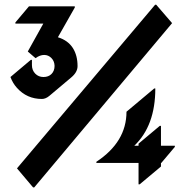

<svg xmlns="http://www.w3.org/2000/svg" viewBox="-20 -777 788 816"><path d="M103 -750H297.9V-745.1L226.1 -618.7Q269 -605.5 290 -572.3Q309.6 -541 309.6 -496.1Q309.6 -470.2 282.7 -447.8L190.4 -370.1Q174.3 -356.4 158.2 -356.4Q94.2 -356.4 51.8 -403.8Q34.2 -423.3 24.4 -449.7L110.8 -522.5H115.7V-500.5Q115.7 -478.5 129.9 -463.9Q144 -449.7 164.6 -449.7Q186 -449.7 198.7 -462.4Q211.9 -475.6 211.9 -497.1Q211.4 -517.1 198.5 -530.3Q185.5 -543.5 167.7 -543.5Q149.9 -543.5 130.9 -529.8L98.1 -558.1L164.1 -676.8H45.4V-681.6ZM125.5 19.5H120.6L52.2 -61.5L639.2 -756.8H644L711.4 -678.7ZM568.8 6.3V-84.5H389.6V-89.4Q517.6 -173.8 517.6 -302.2L635.3 -400.9H640.1Q640.1 -242.7 550.8 -157.7H568.8V-166.5L659.2 -242.2H664.1V-157.7H723.1V-152.8L665.5 -84.5H664.1V-69.3L573.7 6.3Z"/></svg>

Font: Gothica
Style: Bold
Weight: 700
Designer: Wojciech Kalinowski "wmk69" (wmk69@o2.pl)
Foundry: Wojciech Kalinowski "wmk69" (wmk69@o2.pl)
Version: Version 2.1.0; 2021-05-14